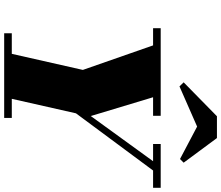

<svg xmlns="http://www.w3.org/2000/svg" viewBox="-90 -970 1060 920"><g transform="rotate(90 440.0 -510.0)"><path d="M586.5 -924.5 394 -840 374.5 -860 537 -1019.5H641.5L759.5 -860L742 -842.5ZM139.5 -36.5H238L315 -377L197.5 -713.5H115V-750H535V-713.5H446L536 -415L752.5 -713.5H670V-750H880V-713.5H797L523 -344L453.5 -36.5H545V0H139.5Z"/></g></svg>

Font: Bodoni* 06pt Fatface
Style: Italic
Weight: 900
Italic angle: -13°
Version: Version 2.3